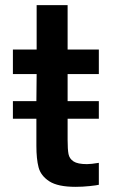

<svg xmlns="http://www.w3.org/2000/svg" viewBox="-20 -720 452 744"><path d="M242 -433V-328H363V-260H242V-178Q242 -141 245.5 -123Q249 -105 265 -94.5Q281 -84 317 -84Q333 -84 363 -89V-4Q356 -2 328 1Q300 4 273 4Q204 4 171 -17.5Q138 -39 129.5 -71.5Q121 -104 121 -155V-260H30V-328H121L122 -433H30V-528H122V-700H242V-528H363V-433Z"/></svg>

Font: Be Vietnam SemiBold
Style: Regular
Weight: 600
Designer: Gabriel Lam
Foundry: TypeRant
Version: Version 4.000